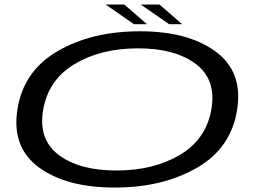

<svg xmlns="http://www.w3.org/2000/svg" viewBox="-20 -819 1142 844"><path d="M484 5.5Q272.5 5.5 151.5 -82.8Q30.5 -171 56.5 -337.5Q82.5 -506.5 233 -594Q383.5 -681.5 594.8 -681.5Q806 -681.5 927.2 -593Q1048.5 -504.5 1022.5 -337.5Q996.5 -168.5 845.8 -81.5Q695 5.5 484 5.5ZM492 -69.5Q655 -69.5 770.5 -138Q886 -206.5 909 -337.5Q932 -469 840.8 -537.8Q749.5 -606.5 586.5 -606.5Q424 -606.5 308.5 -537.8Q193 -469 170 -337.5Q147 -206.5 238 -138Q329 -69.5 492 -69.5ZM723.5 -712.5 599 -799H681L781 -712.5ZM569 -712.5 444.5 -799H526.5L626.5 -712.5Z"/></svg>

Font: Anybody UltraExpanded Regular
Style: Italic
Weight: 400
Width: 9
Italic angle: -10°
Designer: Tyler Finck
Foundry: Etcetera Type Company
Version: Version 1.010; ttfautohint (v1.8.3) -l 8 -r 50 -G 200 -x 14 